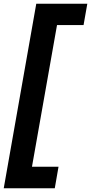

<svg xmlns="http://www.w3.org/2000/svg" viewBox="-24 -831 487 1027"><path d="M-4 176 170 -811H443L423 -697H281L147 61H289L269 176Z"/></svg>

Font: DM Sans 10pt ExtraBold
Style: Italic
Weight: 800
Italic angle: -10°
Version: Version 4.004;gftools[0.9.30]